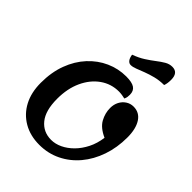

<svg xmlns="http://www.w3.org/2000/svg" viewBox="-278 -1139 1310 1310"><g transform="rotate(45 376.5 -484.5)"><path d="M339 25Q251 25 185 -13.5Q119 -52 83 -120.5Q47 -189 47 -282Q47 -384 77.5 -465.5Q108 -547 161.5 -605Q215 -663 284 -694Q353 -725 429 -725Q485 -725 510 -708Q535 -691 535 -654Q535 -642 533.5 -632Q532 -622 526 -609Q515 -612 497.5 -614.5Q480 -617 467 -617Q392 -617 332 -574.5Q272 -532 237.5 -457Q203 -382 203 -284Q203 -170 249.5 -113Q296 -56 372 -56Q412 -56 452 -75Q492 -94 527 -129Q562 -164 587 -213.5Q612 -263 620 -324Q553 -354 528 -399.5Q503 -445 503 -495Q503 -529 517 -556Q531 -583 555.5 -599Q580 -615 610 -615Q667 -615 698 -567Q729 -519 729 -436Q729 -338 700 -254Q671 -170 618.5 -107.5Q566 -45 494.5 -10Q423 25 339 25ZM395 -801Q379 -801 367.5 -815.5Q356 -830 352 -858Q399 -875 434 -897.5Q469 -920 497.5 -942Q526 -964 551.5 -979Q577 -994 605 -994Q662 -994 662 -925Q662 -909 660 -894Q658 -879 653 -866Q608 -866 569 -856Q530 -846 497.5 -833.5Q465 -821 439.5 -811Q414 -801 395 -801Z"/></g></svg>

Font: Lemonada Medium
Style: Regular
Weight: 500
Designer: Mohamed Gaber (Arabic), Eduardo Tunni (Latin)
Foundry: Kief Type Foundry
Version: Version 4.004; ttfautohint (v1.8.2)